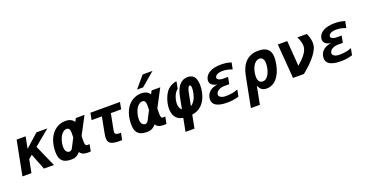

<svg xmlns="http://www.w3.org/2000/svg" viewBox="-38 -1738 5493 2868"><g transform="rotate(-20 2709.0 -304.5)"><path d="M31.7 0H174.8L215.3 -209L273.4 -255.9L373.5 0H531.7L379.9 -342.8L626.5 -546.9H453.1L245.1 -360.8L281.2 -546.9H138.2Z M1067.4 0H1117.2L1138.7 -109.9H1098.6C1076.7 -109.9 1065.9 -136.7 1066.9 -190.4L1068.4 -265.1L1217.3 -546.9H1079.6L1051.8 -494.1C1027.8 -536.6 979 -559.6 916.5 -559.6C856 -559.6 784.2 -538.1 726.1 -480.5C655.8 -411.1 619.1 -300.3 619.1 -179.2C619.1 -127 626 -89.4 642.1 -60.1C671.9 -6.3 730 13.2 802.7 13.2C837.4 13.2 867.2 8.8 896 -8.8C916.5 -21.5 926.8 -31.7 949.7 -55.2C950.7 -51.8 953.6 -47.4 958 -41C979 -13.7 1015.6 0 1067.4 0ZM867.2 -139.2C856 -118.2 837.4 -107.4 818.4 -107.4C797.9 -107.4 775.4 -120.6 763.2 -146C756.8 -159.2 752.4 -176.8 752.4 -205.6C752.4 -268.6 773.4 -348.6 812.5 -397C836.9 -427.2 866.7 -441.9 892.1 -441.9C923.8 -441.9 945.3 -419.4 944.8 -367.2L944.3 -287.6Z M1578.6 0H1616.7L1638.2 -109.9H1609.9C1564.5 -109.9 1543.5 -123.5 1543.5 -156.2C1543.5 -163.6 1544.4 -170.4 1545.9 -178.2L1596.2 -437H1759.8L1781.2 -546.9H1311.5L1290 -437H1453.6L1404.8 -185.1C1399.4 -156.7 1396.5 -132.8 1396.5 -112.3C1396.5 -26.4 1447.8 0 1578.6 0Z M2084 -633.3H2180.2L2396 -816.9H2239.3ZM2271.5 0H2321.3L2342.8 -109.9H2302.7C2280.8 -109.9 2270 -136.7 2271 -190.4L2272.5 -265.1L2421.4 -546.9H2283.7L2255.9 -494.1C2231.9 -536.6 2183.1 -559.6 2120.6 -559.6C2060.1 -559.6 1988.3 -538.1 1930.2 -480.5C1859.9 -411.1 1823.2 -300.3 1823.2 -179.2C1823.2 -127 1830.1 -89.4 1846.2 -60.1C1876 -6.3 1934.1 13.2 2006.8 13.2C2041.5 13.2 2071.3 8.8 2100.1 -8.8C2120.6 -21.5 2130.9 -31.7 2153.8 -55.2C2154.8 -51.8 2157.7 -47.4 2162.1 -41C2183.1 -13.7 2219.7 0 2271.5 0ZM2071.3 -139.2C2060.1 -118.2 2041.5 -107.4 2022.5 -107.4C2002 -107.4 1979.5 -120.6 1967.3 -146C1960.9 -159.2 1956.5 -176.8 1956.5 -205.6C1956.5 -268.6 1977.5 -348.6 2016.6 -397C2041 -427.2 2070.8 -441.9 2096.2 -441.9C2127.9 -441.9 2149.4 -419.4 2148.9 -367.2L2148.4 -287.6Z M2548.3 208H2690.9L2731 0C2927.2 -24.4 2993.2 -221.7 2993.2 -366.2C2993.2 -416 2985.4 -460.9 2968.8 -491.7C2946.8 -532.2 2907.2 -551.8 2856 -551.8C2754.9 -551.8 2681.2 -476.6 2649.9 -316.4L2612.8 -125C2581.5 -151.4 2569.8 -190.9 2569.8 -233.4C2569.8 -293 2592.8 -356 2617.7 -393.6C2633.3 -417 2651.4 -435.1 2658.2 -435.1L2679.7 -546.9C2639.6 -550.8 2573.7 -517.1 2541 -486.3C2488.8 -437.5 2434.1 -315.4 2434.1 -200.7C2434.1 -103.5 2473.1 -18.6 2588.4 0ZM2755.4 -125 2792.5 -316.4C2806.2 -387.2 2822.3 -421.9 2842.3 -421.9C2853 -421.9 2859.9 -412.1 2863.3 -393.6C2864.7 -385.7 2865.2 -377 2865.2 -369.1C2865.2 -346.2 2861.3 -317.4 2855.5 -290.5C2838.4 -211.9 2805.2 -156.7 2755.4 -125Z M3287.6 10.7C3346.2 10.7 3396.5 4.4 3461.9 -14.2C3464.8 -15.1 3467.8 -16.1 3470.7 -16.6L3491.7 -123.5C3458.5 -111.3 3438.5 -104.5 3431.2 -102.5C3425.3 -101.1 3420.4 -100.1 3406.7 -97.7C3373 -91.8 3340.3 -88.4 3305.7 -88.4C3266.6 -88.4 3237.3 -92.8 3214.8 -108.9C3200.2 -119.1 3190.4 -132.8 3190.4 -146.5C3190.4 -149.4 3190.9 -152.8 3191.9 -156.7C3195.8 -177.7 3207 -195.3 3225.6 -208.5L3235.4 -214.8C3257.3 -229 3292 -237.8 3331.5 -237.8H3405.3L3426.3 -346.7H3352.5C3319.3 -346.7 3295.4 -351.6 3276.9 -362.8C3264.2 -370.6 3255.4 -380.4 3255.4 -390.6C3255.4 -393.1 3255.9 -397.5 3256.3 -400.4C3258.3 -413.1 3266.6 -425.3 3279.8 -434.1L3292 -441.4C3317.4 -454.6 3343.3 -458 3379.4 -458C3429.2 -458 3459 -451.7 3518.1 -432.1L3529.8 -428.2L3550.3 -533.2C3512.7 -543 3489.3 -548.3 3479.5 -549.8C3478 -550.3 3476.1 -550.3 3474.6 -550.8C3443.8 -554.7 3414.6 -556.6 3386.7 -556.6C3236.3 -556.6 3143.6 -500.5 3127 -415C3125.5 -407.2 3124.5 -399.9 3124.5 -392.1C3124.5 -340.3 3165 -305.7 3239.7 -294.9C3134.8 -280.3 3075.7 -231 3059.6 -152.3C3057.1 -141.1 3056.2 -129.9 3056.2 -120.1C3056.2 -35.2 3128.9 10.7 3287.6 10.7Z M3587.4 208H3730L3785.6 -77.1C3809.6 -15.6 3846.2 14.2 3912.1 14.2C4032.2 14.2 4129.4 -85.4 4166 -272.5C4173.8 -313 4177.7 -349.6 4177.7 -380.4C4177.7 -494.1 4123.5 -560.1 3984.4 -560.1C3813.5 -560.1 3717.3 -460.4 3680.2 -269.5ZM3892.1 -105C3843.3 -105 3816.9 -144 3816.9 -207C3816.9 -224.1 3818.8 -249 3823.2 -273.9C3841.8 -377 3896.5 -442.9 3957.5 -442.9C3986.8 -442.9 4008.8 -427.7 4020.5 -397.9C4026.4 -382.8 4029.3 -364.3 4029.3 -339.8C4029.3 -273.4 4007.3 -195.8 3972.2 -149.9C3949.7 -120.6 3922.9 -105 3892.1 -105Z M4333 0H4506.8C4603.5 -77.1 4766.1 -227.5 4787.6 -349.1C4789.6 -359.9 4790.5 -372.1 4790.5 -385.3C4790.5 -435.5 4776.4 -501 4749.5 -546.9H4599.6C4619.6 -515.1 4634.8 -466.8 4641.1 -425.3C4643.1 -413.6 4643.6 -407.2 4643.6 -397C4643.6 -386.2 4643.1 -377.4 4641.1 -368.7C4626 -294.9 4569.3 -229.5 4470.2 -144L4439.9 -546.9H4290.5Z M5093.8 10.7C5152.3 10.7 5202.6 4.4 5268.1 -14.2C5271 -15.1 5273.9 -16.1 5276.9 -16.6L5297.9 -123.5C5264.6 -111.3 5244.6 -104.5 5237.3 -102.5C5231.4 -101.1 5226.6 -100.1 5212.9 -97.7C5179.2 -91.8 5146.5 -88.4 5111.8 -88.4C5072.8 -88.4 5043.5 -92.8 5021 -108.9C5006.3 -119.1 4996.6 -132.8 4996.6 -146.5C4996.6 -149.4 4997.1 -152.8 4998 -156.7C5002 -177.7 5013.2 -195.3 5031.7 -208.5L5041.5 -214.8C5063.5 -229 5098.1 -237.8 5137.7 -237.8H5211.4L5232.4 -346.7H5158.7C5125.5 -346.7 5101.6 -351.6 5083 -362.8C5070.3 -370.6 5061.5 -380.4 5061.5 -390.6C5061.5 -393.1 5062 -397.5 5062.5 -400.4C5064.5 -413.1 5072.8 -425.3 5085.9 -434.1L5098.1 -441.4C5123.5 -454.6 5149.4 -458 5185.5 -458C5235.4 -458 5265.1 -451.7 5324.2 -432.1L5335.9 -428.2L5356.4 -533.2C5318.8 -543 5295.4 -548.3 5285.6 -549.8C5284.2 -550.3 5282.2 -550.3 5280.8 -550.8C5250 -554.7 5220.7 -556.6 5192.9 -556.6C5042.5 -556.6 4949.7 -500.5 4933.1 -415C4931.6 -407.2 4930.7 -399.9 4930.7 -392.1C4930.7 -340.3 4971.2 -305.7 5045.9 -294.9C4940.9 -280.3 4881.8 -231 4865.7 -152.3C4863.3 -141.1 4862.3 -129.9 4862.3 -120.1C4862.3 -35.2 4935.1 10.7 5093.8 10.7Z"/></g></svg>

Font: Hack
Style: Bold Oblique
Weight: 700
Italic angle: -12°
Monospace: yes
Designer: Christopher Simpkins
Foundry: Christopher Simpkins
Version: Version 2.010